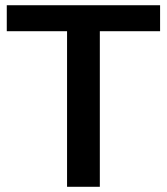

<svg xmlns="http://www.w3.org/2000/svg" viewBox="-20 -717 641 737"><path d="M237.4 0H363.2V-597.2H594.5V-696.9H6V-597.2H237.4Z"/></svg>

Font: Diatome Semibold
Style: Regular
Weight: 600
Designer: 15.100.17
Foundry: 15.100.17
Version: Version 1.005;Fontself Maker 3.5.8